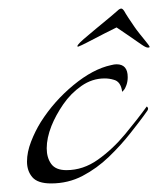

<svg xmlns="http://www.w3.org/2000/svg" viewBox="-20 -421 369 448"><path d="M99 7Q68 7 55.5 -7.5Q43 -22 43 -44Q43 -66 52.5 -90.5Q62 -115 75 -136Q106 -185 151.5 -222.5Q197 -260 239 -269Q243 -270 246 -270.5Q249 -271 252 -271Q278 -271 278 -241Q278 -231 275 -222.5Q272 -214 269 -211Q266 -207 265 -207Q262 -231 245 -235Q235 -238 224 -238Q195 -238 170 -220.5Q145 -203 127.5 -177.5Q110 -152 100 -127Q89 -99 89 -75Q89 -53 99.5 -38.5Q110 -24 135 -24Q174 -24 208.5 -48.5Q243 -73 272 -108Q301 -143 322 -172Q323 -173 324 -171Q327 -168 324 -163Q315 -150 305 -137Q295 -124 284 -110Q262 -82 234 -55Q206 -28 172.5 -10.5Q139 7 99 7ZM326 -310Q322 -309 311 -316.5Q300 -324 277 -340L252 -357L224 -343Q193 -327 181.5 -321Q170 -315 162 -312Q160 -312 161 -315Q165 -321 175.5 -330Q186 -339 204 -354Q217 -365 227 -373Q237 -381 253 -395Q259 -401 263 -401Q266 -401 270 -395Q272 -391 279.5 -379.5Q287 -368 294 -358Q298 -352 306 -342Q314 -332 320.5 -324Q327 -316 328 -314Q331 -310 326 -310Z"/></svg>

Font: Grey Qo
Style: Regular
Weight: 400
Designer: Robert E. Leuschke
Foundry: Robert E. Leuschke
Version: Version 2.010